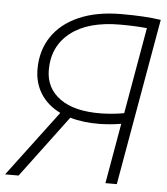

<svg xmlns="http://www.w3.org/2000/svg" viewBox="-54 -749 691 795"><g transform="rotate(5 291.5 -351.5)"><path d="M369.1 -242.2Q299.8 -241.2 245.1 -257.3L52.7 0H-3.4L202.1 -273.4Q148.4 -299.8 120.4 -344.2Q92.3 -388.7 92.3 -446.3Q92.3 -523.4 131.1 -581.3Q169.9 -639.2 243.4 -671.1Q316.9 -703.1 420.4 -703.1Q467.3 -703.1 507.1 -700.9Q546.9 -698.7 583 -693.4L580.6 -680.2L460.9 0H413.6L457.5 -250.5Q434.6 -246.6 412.1 -244.6Q389.6 -242.7 369.1 -242.2ZM465.8 -295.4 528.8 -654.3Q478.5 -659.2 417.5 -659.2Q284.7 -659.2 211.9 -602.3Q139.2 -545.4 139.2 -446.8Q139.2 -371.1 199.7 -327.6Q260.3 -284.2 372.1 -286.1Q395 -286.6 418.2 -288.8Q441.4 -291 465.8 -295.4Z"/></g></svg>

Font: Cascadia Code NF ExtraLight
Style: Italic
Weight: 200
Italic angle: -10°
Monospace: yes
Designer: Aaron Bell
Foundry: Saja Typeworks
Version: Version 2404.023; ttfautohint (v1.8.4)